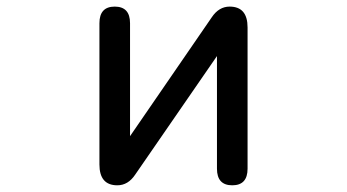

<svg xmlns="http://www.w3.org/2000/svg" viewBox="-20 -553 1040 576"><path d="M630.9 -384.8 385.7 -29.3Q364.3 2.9 332 2.9Q278.3 2.9 278.3 -59.6V-483.4Q278.3 -533.2 324.2 -533.2Q370.1 -533.2 370.1 -483.4V-144.5L615.2 -501Q636.7 -533.2 668.9 -533.2Q722.7 -533.2 722.7 -470.7V-46.9Q722.7 2.9 676.8 2.9Q630.9 2.9 630.9 -46.9Z"/></svg>

Font: MotoyaLMaru
Style: W3 mono
Weight: 400
Version: Version 1.01